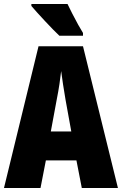

<svg xmlns="http://www.w3.org/2000/svg" viewBox="-20 -947 614 967"><path d="M392 0 365 -139H211L184 0H0L174 -714H398L574 0ZM310 -445Q303 -485 297.5 -522Q292 -559 288 -589Q285 -561 279.5 -524Q274 -487 266 -447L236 -285H339ZM320 -927Q329 -908 344 -878.5Q359 -849 374 -822Q389 -795 398 -781V-767H279Q267 -778 247.5 -798Q228 -818 206.5 -841Q185 -864 166.5 -884.5Q148 -905 138 -917V-927Z"/></svg>

Font: Noto Sans Gurmukhi UI ExtraCondensed Black
Style: Regular
Weight: 900
Width: 2
Designer: Jelle Bosma - Monotype Design Team
Foundry: Monotype Imaging Inc.
Version: Version 2.004; ttfautohint (v1.8.4.7-5d5b)